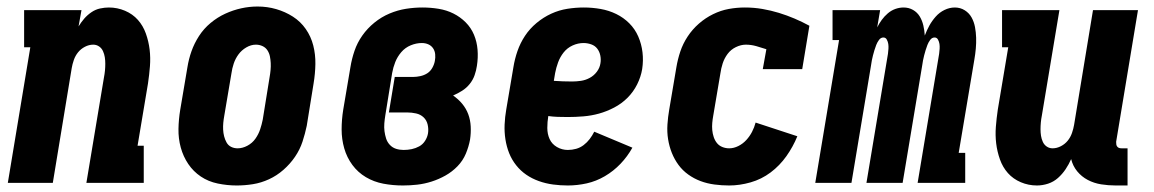

<svg xmlns="http://www.w3.org/2000/svg" viewBox="-20 -561 3540 589"><path d="M4 0 73 -416H54V-530H230L221 -480Q229 -493 238.5 -504Q248 -515 260.5 -523.5Q273 -532 287 -535Q301 -538 314 -538Q340 -538 363.5 -528Q387 -518 403 -500Q419 -482 427.5 -458Q436 -434 439 -409Q442 -384 440 -358Q438 -332 434 -305L402 -114H421V0H245L299 -324Q301 -334 302 -344.5Q303 -355 303 -365.5Q303 -376 301.5 -385.5Q300 -395 296 -404Q292 -413 284 -418.5Q276 -424 266 -424Q253 -424 240.5 -417.5Q228 -411 219.5 -400.5Q211 -390 206.5 -377Q202 -364 200 -352L142 0Z M706 8Q677 8 648 2Q619 -4 596 -19.5Q573 -35 557.5 -58Q542 -81 534.5 -108.5Q527 -136 527.5 -165.5Q528 -195 533 -225L555 -355Q559 -380 567.5 -404Q576 -428 590.5 -450.5Q605 -473 626 -490.5Q647 -508 671 -519Q695 -530 720 -535.5Q745 -541 770 -541Q800 -541 827.5 -533Q855 -525 878.5 -510Q902 -495 918 -472Q934 -449 941 -421.5Q948 -394 947.5 -364.5Q947 -335 942 -305L921 -175Q916 -151 908 -126.5Q900 -102 885 -80Q870 -58 849.5 -40Q829 -22 805 -11Q781 0 756 4Q731 8 706 8ZM709 -106Q724 -106 739 -114Q754 -122 763.5 -135.5Q773 -149 778 -164Q783 -179 786 -194L807 -324Q809 -335 810 -346Q811 -357 810.5 -367.5Q810 -378 808 -388Q806 -398 800.5 -406.5Q795 -415 785.5 -419.5Q776 -424 765 -424Q750 -424 735.5 -415.5Q721 -407 711.5 -394Q702 -381 697 -366Q692 -351 690 -336L668 -206Q666 -195 665 -184.5Q664 -174 664.5 -163.5Q665 -153 667.5 -143Q670 -133 675 -124Q680 -115 689 -110.5Q698 -106 709 -106Z M1216 8Q1185 8 1156 2.5Q1127 -3 1102.5 -17.5Q1078 -32 1061 -55Q1044 -78 1036 -106Q1028 -134 1028 -164Q1028 -194 1033 -225L1055 -355Q1059 -380 1067.5 -405Q1076 -430 1091.5 -452Q1107 -474 1128.5 -491.5Q1150 -509 1175 -519.5Q1200 -530 1225.5 -534Q1251 -538 1276 -538Q1301 -538 1325.5 -534Q1350 -530 1371 -519.5Q1392 -509 1408.5 -492.5Q1425 -476 1434 -454.5Q1443 -433 1445 -408.5Q1447 -384 1443 -359Q1441 -345 1436 -330.5Q1431 -316 1421 -303.5Q1411 -291 1397.5 -282.5Q1384 -274 1370 -268Q1386 -257 1398 -242.5Q1410 -228 1416.5 -210.5Q1423 -193 1424 -173Q1425 -153 1422 -133Q1418 -111 1409 -89.5Q1400 -68 1383.5 -51Q1367 -34 1346.5 -22.5Q1326 -11 1304 -4Q1282 3 1260 5.5Q1238 8 1216 8ZM1218 -101Q1231 -101 1243 -103.5Q1255 -106 1266 -112Q1277 -118 1284 -129Q1291 -140 1293 -152Q1295 -165 1292 -178.5Q1289 -192 1279.5 -201Q1270 -210 1256.5 -213Q1243 -216 1230 -216H1173L1191 -325H1248Q1258 -325 1269.5 -327.5Q1281 -330 1290.5 -336Q1300 -342 1306 -352.5Q1312 -363 1314 -374Q1316 -384 1315 -394.5Q1314 -405 1308.5 -413Q1303 -421 1294 -425Q1285 -429 1274 -429Q1257 -429 1240 -422Q1223 -415 1211 -401Q1199 -387 1192.5 -370.5Q1186 -354 1183 -337L1162 -207Q1160 -195 1159 -182.5Q1158 -170 1159.5 -158.5Q1161 -147 1164.5 -136Q1168 -125 1176 -116.5Q1184 -108 1195 -104.5Q1206 -101 1218 -101Z M1722 8Q1699 8 1676.5 5Q1654 2 1633 -5.5Q1612 -13 1594.5 -25Q1577 -37 1563.5 -54Q1550 -71 1542 -91Q1534 -111 1530.5 -133.5Q1527 -156 1528 -179Q1529 -202 1533 -225L1555 -355Q1559 -380 1567.5 -404.5Q1576 -429 1590.5 -451Q1605 -473 1626 -490.5Q1647 -508 1671 -519Q1695 -530 1720.5 -534Q1746 -538 1771 -538Q1797 -538 1822.5 -533.5Q1848 -529 1870.5 -518Q1893 -507 1910.5 -489.5Q1928 -472 1938 -449Q1948 -426 1951 -400.5Q1954 -375 1950 -349Q1946 -325 1934.5 -302Q1923 -279 1905 -261Q1887 -243 1864 -231Q1841 -219 1817.5 -212.5Q1794 -206 1769.5 -204Q1745 -202 1722 -202Q1706 -202 1691 -202.5Q1676 -203 1662 -205Q1659 -187 1659 -168.5Q1659 -150 1666 -134.5Q1673 -119 1688.5 -110Q1704 -101 1722 -101Q1735 -101 1747.5 -104.5Q1760 -108 1770.5 -116Q1781 -124 1789 -134.5Q1797 -145 1803 -157L1920 -108Q1905 -81 1883.5 -58.5Q1862 -36 1835.5 -20.5Q1809 -5 1780 1.5Q1751 8 1722 8ZM1735 -311Q1748 -311 1762 -313Q1776 -315 1789 -322Q1802 -329 1811 -341Q1820 -353 1822 -367Q1824 -379 1821.5 -391Q1819 -403 1812 -412Q1805 -421 1793.5 -425Q1782 -429 1770 -429Q1753 -429 1736.5 -421.5Q1720 -414 1709 -400Q1698 -386 1692 -369.5Q1686 -353 1683 -337L1679 -313Q1693 -312 1707 -311.5Q1721 -311 1735 -311Z M2217 8Q2194 8 2171.5 5Q2149 2 2129 -5.5Q2109 -13 2091.5 -25.5Q2074 -38 2061.5 -55Q2049 -72 2041 -92Q2033 -112 2029.5 -134Q2026 -156 2027.5 -179Q2029 -202 2033 -225L2055 -355Q2059 -379 2067 -403Q2075 -427 2089.5 -449Q2104 -471 2124 -488.5Q2144 -506 2167.5 -517.5Q2191 -529 2215.5 -533.5Q2240 -538 2265 -538Q2293 -538 2319 -533.5Q2345 -529 2369.5 -521.5Q2394 -514 2417.5 -504Q2441 -494 2463 -482L2441 -349H2320L2331 -410Q2316 -415 2300 -419.5Q2284 -424 2268 -424Q2253 -424 2237.5 -416.5Q2222 -409 2212 -395.5Q2202 -382 2197 -366.5Q2192 -351 2190 -336L2168 -206Q2166 -195 2165 -184Q2164 -173 2165 -162Q2166 -151 2169.5 -140.5Q2173 -130 2179.5 -122Q2186 -114 2196 -110Q2206 -106 2217 -106Q2231 -106 2245 -113Q2259 -120 2269.5 -131.5Q2280 -143 2287 -156.5Q2294 -170 2298 -185L2426 -143Q2413 -111 2392.5 -82Q2372 -53 2344 -32Q2316 -11 2282.5 -1.5Q2249 8 2217 8Z M2481 0 2554 -438H2534V-530H2680L2671 -477Q2677 -489 2685 -500Q2693 -511 2703.5 -520Q2714 -529 2726.5 -533.5Q2739 -538 2752 -538Q2768 -538 2781 -530.5Q2794 -523 2801.5 -510.5Q2809 -498 2812.5 -483Q2816 -468 2817 -452Q2823 -468 2831 -482.5Q2839 -497 2850.5 -510Q2862 -523 2877.5 -530.5Q2893 -538 2909 -538Q2926 -538 2939.5 -529.5Q2953 -521 2960.5 -507.5Q2968 -494 2971 -478Q2974 -462 2974.5 -445.5Q2975 -429 2973.5 -412Q2972 -395 2969 -378L2921 -92H2941V0H2795L2861 -396Q2862 -404 2862.5 -411.5Q2863 -419 2862 -426Q2861 -433 2857.5 -439.5Q2854 -446 2847 -446Q2839 -446 2833.5 -438.5Q2828 -431 2825 -423Q2822 -415 2819.5 -407Q2817 -399 2815 -391Q2813 -383 2811.5 -375.5Q2810 -368 2809 -360L2749 0H2638L2704 -396Q2705 -404 2705.5 -411.5Q2706 -419 2705 -426Q2704 -433 2700.5 -439.5Q2697 -446 2690 -446Q2682 -446 2676.5 -438.5Q2671 -431 2668 -423Q2665 -415 2662.5 -407Q2660 -399 2658 -391Q2656 -383 2654.5 -375.5Q2653 -368 2652 -360L2592 0Z M3161 8Q3135 8 3111.5 -2Q3088 -12 3072 -30Q3056 -48 3047.5 -72Q3039 -96 3036 -121Q3033 -146 3035 -172Q3037 -198 3041 -225L3073 -416H3054V-530H3230L3176 -206Q3174 -196 3173 -185.5Q3172 -175 3172 -164.5Q3172 -154 3173.5 -144.5Q3175 -135 3179 -126Q3183 -117 3191 -111.5Q3199 -106 3209 -106Q3222 -106 3234.5 -112.5Q3247 -119 3255.5 -129.5Q3264 -140 3268.5 -153Q3273 -166 3275 -178L3333 -530H3471L3404 -126Q3404 -122 3404.5 -118Q3405 -114 3407.5 -111Q3410 -108 3413.5 -107Q3417 -106 3421 -106H3439V8H3403Q3380 8 3358 4.5Q3336 1 3317 -9Q3298 -19 3284.5 -35.5Q3271 -52 3266 -73Q3259 -57 3249 -42Q3239 -27 3225.5 -15Q3212 -3 3195 2.5Q3178 8 3161 8Z"/></svg>

Font: Iosevka Slab Heavy
Style: Italic
Weight: 900
Italic angle: -9°
Monospace: yes
Designer: Belleve Invis
Foundry: Belleve Invis
Version: Version 11.1.0; ttfautohint (v1.8.3)